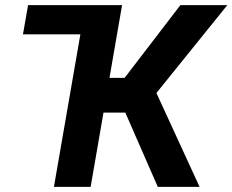

<svg xmlns="http://www.w3.org/2000/svg" viewBox="-20 -731 909 751"><path d="M470.2 -290.5H384.8L334.5 0H190.9L294.4 -596.7H69.8L89.8 -710.9H457.5L408.2 -426.3H467.3L685.5 -710.9H869.1L591.8 -367.2L760.7 0H597.2Z"/></svg>

Font: RobotoInd
Style: Bold Italic
Weight: 700
Italic angle: -12°
Designer: Google
Version: Version 2.001150; 2014